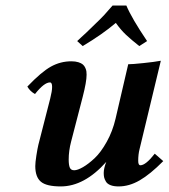

<svg xmlns="http://www.w3.org/2000/svg" viewBox="-20 -666 612 696"><path d="M279.8 -314.9 237.8 -152.8Q229 -119.1 229 -87.9Q229 -67.4 233.2 -58.1Q237.3 -48.8 249 -48.8Q261.2 -48.8 280.8 -60.1Q300.3 -71.3 323 -92.5Q345.7 -113.8 366.9 -151.9Q388.2 -189.9 398.9 -235.8L444.8 -433.1Q459.5 -433.1 499.5 -437.3Q539.6 -441.4 563 -445.8L485.8 -125Q481 -106 481 -83Q481 -66.9 488.8 -66.9Q508.3 -66.9 541 -108.9L571.8 -82Q524.4 -34.2 486.3 -12.2Q448.2 9.8 410.2 9.8Q392.1 9.8 380.4 5.1Q368.7 0.5 363.8 -8.1Q358.9 -16.6 357.4 -23.4Q356 -30.3 356 -39.1Q356 -55.7 365.2 -79.1Q285.6 9.8 200.2 9.8Q148.4 9.8 128.2 -7.3Q107.9 -24.4 107.9 -64Q107.9 -76.7 111.8 -101.8Q115.7 -127 119.1 -141.1L162.1 -309.1Q168.9 -335.9 168.9 -351.1Q168.9 -367.2 161.1 -367.2Q140.1 -367.2 106.9 -325.2Q89.4 -334.5 79.1 -352.1Q129.9 -405.3 164.6 -424.6Q199.2 -443.8 238.8 -443.8Q253.4 -443.8 264.2 -440.4Q274.9 -437 280.5 -432.1Q286.1 -427.2 289.3 -419.9Q292.5 -412.6 293.2 -407.2Q293.9 -401.9 293.9 -395Q293.9 -369.6 279.8 -314.9ZM438 -646Q457.5 -599.6 513.2 -517.1L484.9 -499Q455.1 -522.5 436.3 -540.3Q417.5 -558.1 399.9 -583Q351.1 -541.5 279.8 -499L259.8 -517.1Q261.7 -519 275.4 -531.7L293 -547.9L308.6 -563L326.2 -580.1L341.8 -595.2Q352.1 -605.5 358.4 -612.3L373 -628.9Q381.3 -637.7 388.2 -646Z"/></svg>

Font: Linux Libertine G
Style: Bold Italic
Weight: 700
Italic angle: -11.5°
Designer: Philipp H. Poll
Foundry: Philipp H. Poll
Version: Version 4.1.0